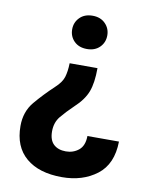

<svg xmlns="http://www.w3.org/2000/svg" viewBox="-83 -600 663 849"><g transform="rotate(10 249.0 -175.5)"><path d="M200.2 -314H325.2Q325.2 -248 310.1 -208Q294.9 -168 253.4 -129.9Q220.7 -98.6 198.2 -71.3Q175.8 -43.9 175.8 -3.9Q175.8 35.2 196 54Q216.3 72.8 251 72.8Q284.2 72.8 308.6 53Q333 33.2 333.5 -10.7H475.1Q473.6 90.8 410.2 139.4Q346.7 188 253.4 188Q150.4 188 92.3 138.9Q34.2 89.8 34.2 -3.4Q34.2 -67.4 71.5 -112.1Q108.9 -156.7 156.3 -201.2Q183.6 -226.1 191.4 -251.2Q199.2 -276.4 200.2 -314ZM342.8 -463.9Q342.8 -432.1 321.3 -410.6Q299.8 -389.2 264.2 -389.2Q228 -389.2 206.5 -410.6Q185.1 -432.1 185.1 -463.9Q185.1 -495.1 206.5 -516.8Q228 -538.6 264.2 -538.6Q299.8 -538.6 321.3 -516.8Q342.8 -495.1 342.8 -463.9Z"/></g></svg>

Font: RobotoDEMO
Style: Regular
Weight: 400
Designer: Christian Robertson
Foundry: Google
Version: Version 2.136